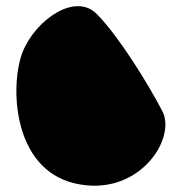

<svg xmlns="http://www.w3.org/2000/svg" viewBox="-20 -620 589 624"><path d="M54 -452C12 -348 18 -72 223 -24C429 24 554 -168 508 -258C462 -347 366 -502 295 -574C225 -646 96 -556 54 -452Z"/></svg>

Font: Interstorm
Style: Regular
Weight: 400
Version: Version 0.7